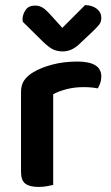

<svg xmlns="http://www.w3.org/2000/svg" viewBox="-20 -731 437 758"><path d="M190 -1Q181 1 166 4Q151 7 132 7Q97 7 80 -6Q63 -19 63 -52V-369Q63 -395 75 -413Q87 -431 110 -445Q141 -464 186.5 -476Q232 -488 285 -488Q380 -488 380 -429Q380 -415 375.5 -402.5Q371 -390 366 -382Q343 -387 309 -387Q274 -387 243 -379Q212 -371 190 -359ZM226 -621 316 -711Q345 -710 362.5 -696Q380 -682 380 -660Q380 -644 370.5 -632.5Q361 -621 343 -604L290 -554Q261 -528 228 -528Q207 -528 190.5 -535.5Q174 -543 149 -567L70 -645Q69 -649 69 -654Q69 -674 81 -691.5Q93 -709 118 -709Q134 -709 146.5 -702Q159 -695 179 -673Z"/></svg>

Font: Baloo Bhaina 2 SemiBold
Style: Regular
Weight: 600
Designer: Yesha Goshar, Manish Minz, Shuchita Grover and Ek Type
Foundry: Ek Type
Version: Version 1.640;hotconv 1.0.111;makeotfexe 2.5.65597; ttfautoh